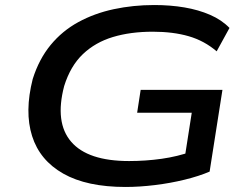

<svg xmlns="http://www.w3.org/2000/svg" viewBox="-20 -734 999 763"><path d="M479 9Q325 9 231.5 -44Q138 -97 107.5 -193.5Q77 -290 110 -420Q135 -499 181 -555Q227 -611 291 -646Q355 -681 432 -697.5Q509 -714 593 -714Q657 -714 713 -704.5Q769 -695 815 -675Q861 -655 892 -623L841 -530Q792 -572 730 -590Q668 -608 587 -608Q499 -608 429 -587Q359 -566 309.5 -519Q260 -472 235 -392Q197 -247 263 -170.5Q329 -94 493 -94Q559 -94 622.5 -103Q686 -112 742 -132L712 -94L742 -286H525L539 -377H864L813 -52Q771 -34 714 -20Q657 -6 595.5 1.5Q534 9 479 9Z"/></svg>

Font: Nunito Sans 7pt Expanded SemiBold
Style: Italic
Weight: 600
Width: 7
Italic angle: -9°
Designer: Vernon Adams
Foundry: Vernon Adams
Version: Version 3.101;gftools[0.9.27]